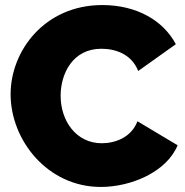

<svg xmlns="http://www.w3.org/2000/svg" viewBox="-20 -734 731 760"><path d="M22 -361C22 -179 168 6 379 6C500 6 640 -54 683 -159L524 -254C500 -190 436 -167 383 -167C281 -167 220 -256 220 -355C220 -444 269 -541 381 -541C434 -541 500 -522 527 -453L676 -559C627 -652 522 -714 385 -714C157 -714 22 -533 22 -361Z"/></svg>

Font: Raleway Black
Style: Regular
Weight: 900
Designer: Matt McInerney, Pablo Impallari, Rodrigo Fuenzalida
Foundry: Matt McInerney, Pablo Impallari, Rodrigo Fuenzalida
Version: Version 3.000g; ttfautohint (v1.5) -l 8 -r 28 -G 28 -x 14 -D